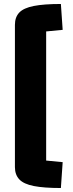

<svg xmlns="http://www.w3.org/2000/svg" viewBox="-20 -795 365 965"><path d="M55 -670Q55 -709 77 -732Q99 -755 150 -765Q201 -775 286 -775L295 -645L212 -637V12L295 20L286 150Q201 150 150 140Q99 130 77 106.5Q55 83 55 45Z"/></svg>

Font: Changa ExtraLight
Style: Bold
Weight: 700
Version: Version 3.002; ttfautohint (v1.8.2)